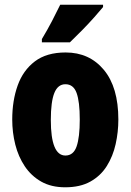

<svg xmlns="http://www.w3.org/2000/svg" viewBox="-20 -786 556 816"><path d="M483 -278Q483 -225 471.5 -173.5Q460 -122 434 -80.5Q408 -39 364.5 -14.5Q321 10 257 10Q198 10 155.5 -14Q113 -38 85.5 -79Q58 -120 45 -171.5Q32 -223 32 -278Q32 -358 55 -422.5Q78 -487 128 -525Q178 -563 259 -563Q360 -563 421.5 -489Q483 -415 483 -278ZM196 -276Q196 -125 258 -125Q292 -125 305.5 -163.5Q319 -202 319 -278Q319 -354 305.5 -391Q292 -428 258 -428Q226 -428 211 -391Q196 -354 196 -276ZM418 -756Q404 -739 380.5 -712.5Q357 -686 329.5 -658Q302 -630 277 -606H158V-620Q182 -660 201 -696.5Q220 -733 236 -766H418Z"/></svg>

Font: Noto Sans Gurmukhi UI ExtraCondensed Black
Style: Regular
Weight: 900
Width: 2
Designer: Jelle Bosma - Monotype Design Team
Foundry: Monotype Imaging Inc.
Version: Version 2.004; ttfautohint (v1.8.4.7-5d5b)